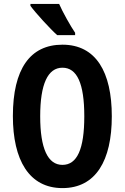

<svg xmlns="http://www.w3.org/2000/svg" viewBox="-20 -954 639 984"><path d="M283 -934H136V-924C162 -888 238 -805 273 -774H365V-786C343 -818 301 -892 283 -934ZM553 -358C553 -585 472 -725 300 -725C134 -725 46 -600 46 -359C46 -134 129 10 300 10C471 10 553 -131 553 -358ZM186 -358C186 -523 225 -607 300 -607C375 -607 412 -526 412 -358C412 -189 375 -109 300 -109C225 -109 186 -193 186 -358Z"/></svg>

Font: Noto Sans Gurmukhi UI ExtraCondensed
Style: Bold
Weight: 700
Width: 2
Designer: Jelle Bosma - Monotype Design Team
Foundry: Monotype Imaging Inc.
Version: Version 2.004